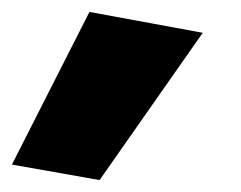

<svg xmlns="http://www.w3.org/2000/svg" viewBox="-61 -129 404 322"><path d="M89 -109 -41 147 106 173 279 -74Z"/></svg>

Font: Jost Black
Style: Italic
Weight: 900
Italic angle: -5°
Version: Version 3.710